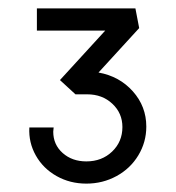

<svg xmlns="http://www.w3.org/2000/svg" viewBox="-20 -863 419 458"><path d="M50 -559H108L107 -549Q107 -518 129.5 -498Q152 -478 186 -478Q223 -478 247.5 -501.5Q272 -525 272 -560Q272 -593 248 -615.5Q224 -638 188 -638H160L123 -672L231 -790H68V-843H303L312 -796L215 -690Q265 -681 297 -645Q329 -609 329 -561Q329 -524 310 -492.5Q291 -461 258 -443Q225 -425 186 -425Q147 -425 115 -443Q83 -461 65.5 -492Q48 -523 50 -559Z"/></svg>

Font: SUITE
Style: Regular
Weight: 400
Designer: Sun
Foundry: Sun
Version: Version 2.040